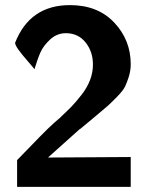

<svg xmlns="http://www.w3.org/2000/svg" viewBox="-20 -732 587 752"><path d="M39 -564Q97 -712 254 -712Q363 -712 427.5 -643.5Q492 -575 492 -481Q492 -455 484.5 -431.5Q477 -408 469.5 -392.5Q462 -377 437.5 -352Q413 -327 401 -316.5Q389 -306 349.5 -273Q310 -240 293 -226V-227Q206 -149 168 -115Q223 -115 330.5 -116Q438 -117 492 -117V0H47V-105Q69 -127 103.5 -163Q138 -199 165 -225.5Q192 -252 220 -275H219Q244 -298 260 -314.5Q276 -331 298.5 -359.5Q321 -388 332.5 -418Q344 -448 344 -479Q344 -530 315 -566Q286 -602 238 -602Q203 -602 176.5 -577.5Q150 -553 138.5 -527Q127 -501 115 -461Q110 -468 89 -492Q68 -516 54 -535Q40 -554 39 -564Z"/></svg>

Font: Coval
Style: Heavy
Weight: 900
Foundry: Context Ltd
Version: Version 001.000